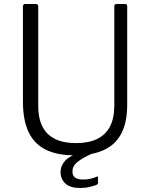

<svg xmlns="http://www.w3.org/2000/svg" viewBox="-20 -762 746 954"><path d="M612 -240Q612 -155 583 -99Q554 -43 496 -16.5Q438 10 353 10Q263 10 206 -19Q149 -48 121.5 -107Q94 -166 94 -256V-729Q94 -742 104 -742H158Q170 -742 170 -730V-236Q170 -143 217 -97Q264 -51 358 -51Q420 -51 462.5 -71.5Q505 -92 526.5 -133.5Q548 -175 548 -239V-731Q548 -742 558 -742H602Q612 -742 612 -731V-240ZM281 93Q281 61 304 36Q327 11 389 -7L440 0Q389 23 364.5 43Q340 63 340 90Q340 110 352.5 120Q365 130 393 130Q415 130 432.5 125.5Q450 121 457 117Q467 112 467 121V146Q467 153 461 156Q449 161 426.5 166.5Q404 172 378 172Q329 172 305 150Q281 128 281 93Z"/></svg>

Font: Libre Franklin Light
Style: Regular
Weight: 300
Designer: Pablo Impallari, Rodrigo Fuenzalida, Nhung Nguyen
Foundry: Impallari Type
Version: Version 3.000